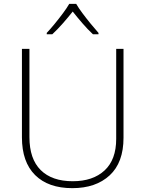

<svg xmlns="http://www.w3.org/2000/svg" viewBox="-20 -968 756 998"><path d="M622 -252Q622 -123 550 -56.5Q478 10 356 10Q231 10 162.5 -58Q94 -126 94 -254V-714H133V-255Q133 -142 191.5 -84Q250 -26 358 -26Q463 -26 523.5 -82Q584 -138 584 -246V-714H622ZM376 -948Q388 -927 408.5 -899.5Q429 -872 451.5 -844.5Q474 -817 492 -797V-790H463Q436 -815 408 -847.5Q380 -880 358 -908Q336 -880 307.5 -847.5Q279 -815 252 -790H223V-797Q242 -817 264.5 -844.5Q287 -872 307.5 -899.5Q328 -927 340 -948Z"/></svg>

Font: Noto Sans Arabic UI XLt
Style: Regular
Weight: 200
Designer: Monotype Design Team, Nadine Chahine and Nizar Qandah
Foundry: Monotype Imaging Inc.
Version: Version 2.010; ttfautohint (v1.8.4.7-5d5b)